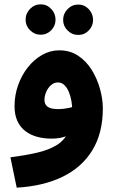

<svg xmlns="http://www.w3.org/2000/svg" viewBox="-20 -635 538 885"><path d="M57 230 28 90Q99 81 152 68.5Q205 56 241 34Q277 12 295 -26.5Q313 -65 313 -126Q313 -148 309 -170.5Q305 -193 297 -212Q289 -231 276.5 -243Q264 -255 247 -255Q229 -255 215 -242.5Q201 -230 193 -211.5Q185 -193 185 -174Q185 -160 192 -150.5Q199 -141 213 -136.5Q227 -132 248 -132Q272 -132 297.5 -137.5Q323 -143 344 -153L348 -44Q324 -25 293 -10.5Q262 4 218 4Q182 4 151 -4.5Q120 -13 96.5 -31Q73 -49 60 -77.5Q47 -106 47 -146Q47 -195 63 -241Q79 -287 107.5 -323.5Q136 -360 173.5 -381.5Q211 -403 253 -403Q303 -403 340.5 -378Q378 -353 403 -312.5Q428 -272 441 -225Q454 -178 454 -135Q454 -22 406 57Q358 136 269 179.5Q180 223 57 230ZM341 -474Q312 -474 291.5 -494.5Q271 -515 271 -543Q271 -572 291.5 -593Q312 -614 341 -614Q369 -614 389 -593Q409 -572 409 -543Q409 -515 389 -494.5Q369 -474 341 -474ZM168 -475Q139 -475 118.5 -495.5Q98 -516 98 -544Q98 -573 118.5 -594Q139 -615 168 -615Q196 -615 216 -594Q236 -573 236 -544Q236 -516 216 -495.5Q196 -475 168 -475Z"/></svg>

Font: Noto Sans
Style: Bold
Weight: 700
Designer: Monotype Design Team
Foundry: Monotype Imaging Inc.
Version: Version 2.000;GOOG;noto-source:20170915:90ef993387c0; ttfaut